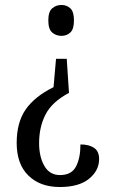

<svg xmlns="http://www.w3.org/2000/svg" viewBox="-20 -560 452 771"><path d="M257 -187Q189 -151 163 -100.5Q137 -50 137 15Q137 69 158 106Q179 143 221 143Q267 143 285 109Q303 75 303 20Q337 20 357.5 33.5Q378 47 378 79Q378 125 337.5 158Q297 191 220 191Q141 191 94 145Q47 99 47 14Q47 -69 83.5 -121Q120 -173 195 -210L205 -324H248ZM227 -540Q248 -540 262.5 -526.5Q277 -513 277 -478Q277 -443 262.5 -429.5Q248 -416 227 -416Q205 -416 189.5 -429.5Q174 -443 174 -478Q174 -513 189.5 -526.5Q205 -540 227 -540Z"/></svg>

Font: Noto Serif Lao ExtraCondensed
Style: Regular
Weight: 400
Width: 2
Designer: Monotype Design Team
Foundry: Monotype Imaging Inc.
Version: Version 2.003; ttfautohint (v1.8.4.7-5d5b)